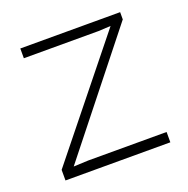

<svg xmlns="http://www.w3.org/2000/svg" viewBox="-92 -558 635 647"><g transform="rotate(-20 225.0 -235.0)"><path d="M37 -38 364 -445 372 -438 314 -435H46V-470H404V-444L73 -27L64 -34L132 -37H413V0H37Z"/></g></svg>

Font: Kreadon
Style: Regular
Weight: 400
Designer: kohakuno
Foundry: StudioGnu
Version: Version 1.000;Glyphs 3.1.2 (3151)